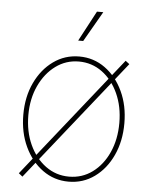

<svg xmlns="http://www.w3.org/2000/svg" viewBox="-54 -801 677 856"><g transform="rotate(5 284.5 -373.0)"><path d="M284.7 10.3Q220.2 10.3 168.9 -26.6Q117.7 -63.5 87.9 -127Q58.1 -190.4 58.1 -270Q58.1 -350.1 87.9 -413.1Q117.7 -476.1 168.9 -512.9Q220.2 -549.8 284.7 -549.8Q349.1 -549.8 400.1 -512.9Q451.2 -476.1 480.7 -412.8Q510.3 -349.6 510.3 -270Q510.3 -190.4 481 -127Q451.7 -63.5 400.6 -26.6Q349.6 10.3 284.7 10.3ZM284.7 -12.2Q343.3 -12.2 389.2 -45.9Q435.1 -79.6 461.4 -137.9Q487.8 -196.3 487.8 -270Q487.8 -343.3 461.2 -401.6Q434.6 -460 388.7 -493.7Q342.8 -527.3 284.7 -527.3Q227.1 -527.3 180.9 -493.4Q134.8 -459.5 107.7 -401.4Q80.6 -343.3 80.6 -270Q80.6 -196.3 107.4 -137.9Q134.3 -79.6 180.4 -45.9Q226.6 -12.2 284.7 -12.2ZM78.1 5.9 61 -7.8 491.7 -548.8 509.3 -535.2ZM272.9 -620.1 345.2 -755.9H373.5L295.4 -620.1Z"/></g></svg>

Font: Inter 17pt Thin
Style: Regular
Weight: 250
Version: Version 4.001;git-66647c0bb